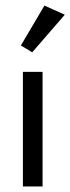

<svg xmlns="http://www.w3.org/2000/svg" viewBox="-20 -676 255 696"><path d="M55.7 -511.2 141.1 -655.8 214.8 -622.6 96.7 -486.3ZM63 -415.5H134.3V0H63Z"/></svg>

Font: NMS Futura Pro Book
Style: Regular
Weight: 400
Designer: Blend3rman
Version: Version 0.1